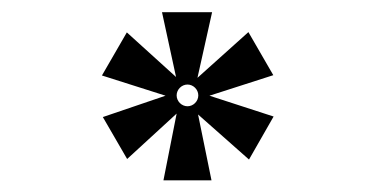

<svg xmlns="http://www.w3.org/2000/svg" viewBox="-20 -493 626 320"><path d="M252.4 -192.4H332.5L310.1 -302.2L395 -227.1L436 -298.8L329.1 -333.5L435.5 -367.7L394 -439.5L309.1 -363.3L333.5 -472.7H250L273.4 -364.7L191.4 -439L149.9 -367.2L255.9 -333.5L151.4 -297.9L191.9 -228L274.4 -303.7ZM292.5 -315.9C282.7 -315.9 274.4 -324.2 274.4 -334C274.4 -343.8 282.7 -352.1 292.5 -352.1C302.2 -352.1 310.5 -343.8 310.5 -334C310.5 -324.2 302.2 -315.9 292.5 -315.9Z"/></svg>

Font: Cascadia Mono PL SemiLight
Style: Regular
Weight: 350
Monospace: yes
Designer: Aaron Bell
Foundry: Saja Typeworks
Version: Version 2404.023